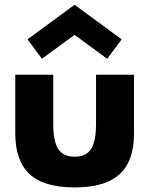

<svg xmlns="http://www.w3.org/2000/svg" viewBox="-20 -784 636 818"><path d="M298.2 14.5Q166.4 14.5 105.7 -42.5Q45 -99.5 45 -215.9V-465.5H206.8V-255.5Q206.8 -183.2 227.7 -149.8Q248.6 -116.4 298.2 -116.4Q347.7 -116.4 368.4 -149.8Q389.1 -183.2 389.1 -255.5V-465.5H550.9V-215.9Q550.9 -157.7 536.1 -114.5Q521.4 -71.4 490.5 -42.7Q459.5 -14.1 411.8 0.2Q364.1 14.5 298.2 14.5ZM158.6 -533.6 97.3 -616.4 297.7 -763.6 498.2 -616.4 436.8 -533.6 297.7 -635.5Z"/></svg>

Font: Spartan ExtBd
Style: Regular
Weight: 800
Designer: Matt Bailey, Mirko Velimirovic
Foundry: Matt Bailey
Version: Version 1.005